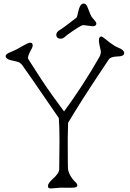

<svg xmlns="http://www.w3.org/2000/svg" viewBox="-20 -1019 729 1078"><path d="M265.1 39.1Q249 39.1 249 25.4Q249 10.3 276.4 -14.6Q312.5 -46.4 312.5 -69.8L314 -230.5Q314 -314.5 310.1 -356.4L165.5 -566.9Q137.7 -606.9 105.5 -652.3Q94.7 -667 80.8 -671.4Q66.9 -675.8 58.3 -677.2Q49.8 -678.7 42.5 -680.4Q35.2 -682.1 28.3 -685.1Q11.7 -692.4 11.7 -704.1Q11.7 -715.3 36.4 -725.3Q61 -735.4 79.3 -745.1Q97.7 -754.9 110.4 -762.7Q139.2 -779.3 148.9 -779.3Q163.6 -779.3 163.6 -764.6Q163.6 -756.3 158.9 -747.8Q154.3 -739.3 149.9 -731Q131.3 -695.8 140.1 -685.1Q217.8 -561.5 273.4 -484.1Q329.1 -406.7 339.8 -393.1Q450.2 -544.4 538.1 -699.2Q548.8 -719.2 545.4 -735.1Q542 -751 540 -759.3Q527.3 -814 549.3 -814Q554.2 -814 569.8 -801Q585.4 -788.1 597.2 -779.3Q627.4 -757.3 644 -751.5Q677.2 -738.8 677.2 -720.2Q677.2 -703.1 641.6 -702.1Q601.1 -701.2 590.3 -684.6Q579.6 -668 563.2 -643.6Q546.9 -619.1 527.6 -590.3Q508.3 -561.5 487.1 -528.8Q465.8 -496.1 444.3 -462.4Q398.4 -390.1 362.3 -329.6Q360.4 -278.8 360.4 -245.1V-193.8L360.8 -118.2L361.3 -77.1Q361.3 -49.8 386.2 -15.6Q393.6 -5.9 398.9 -1Q414.1 11.7 414.1 20.5Q414.1 29.3 405.5 32.2Q397 35.2 373.5 35.2L321.3 34.7ZM499 -871.6 450.7 -877.9Q442.9 -877.9 437 -875.2Q431.2 -872.6 416.5 -863.3Q401.9 -854 388.2 -844.7Q354 -821.3 348.1 -815.4Q334.5 -801.8 321.3 -801.8Q308.1 -801.8 302 -808.1Q295.9 -814.5 295.9 -822.3Q295.9 -839.4 314.9 -850.1Q333.5 -860.8 408.2 -918.9Q413.1 -921.9 418.5 -950.2Q428.7 -999 448.7 -999Q460 -999 465.3 -990.2Q470.7 -981.4 475.6 -968.3Q480.5 -955.1 486.8 -939.7Q493.2 -924.3 502.4 -914.6Q521 -895 521 -886.7Q521 -871.6 499 -871.6Z"/></svg>

Font: Snowburst One
Style: Regular
Weight: 400
Designer: Annet Stirling
Foundry: Annet Stirling
Version: Version 1.001